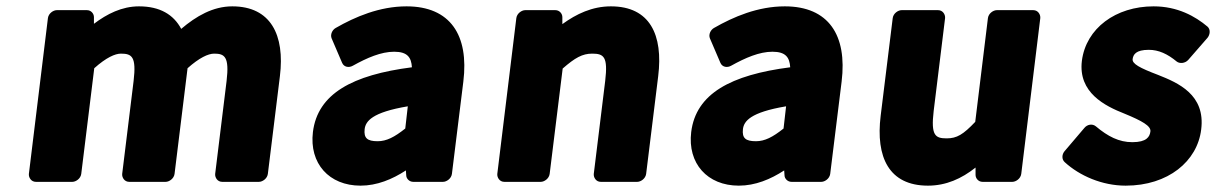

<svg xmlns="http://www.w3.org/2000/svg" viewBox="-20 -548 3847 605"><path d="M71 0C70 11 78 25 93 25H208C219 25 234 15 236 0L277 -333C315 -367 343 -379 361 -379C396 -379 410 -369 401 -293L365 0C364 11 372 25 387 25H502C513 25 528 15 530 0L571 -333C608 -366 636 -379 655 -379C688 -379 703 -369 694 -293L658 0C657 11 665 25 680 25H796C807 25 822 15 824 0L862 -308C878 -438 833 -528 712 -528C651 -528 598 -497 551 -457C527 -502 484 -528 418 -528C364 -528 317 -504 276 -473V-494C276 -505 267 -516 254 -516H159C148 -516 133 -506 131 -491Z M966 -132C954 -33 1017 37 1116 37C1168 37 1216 17 1259 -11L1260 4C1260 15 1270 25 1282 25H1376C1387 25 1402 15 1404 0L1440 -291C1458 -437 1399 -528 1261 -528C1176 -528 1099 -495 1038 -460C1027 -454 1020 -439 1025 -427L1058 -350C1064 -336 1080 -334 1092 -341C1137 -366 1181 -385 1222 -385C1264 -385 1276 -367 1278 -336C1091 -312 981 -253 966 -132ZM1129 -141C1132 -166 1152 -194 1265 -213L1257 -143C1223 -116 1198 -103 1170 -103C1137 -103 1126 -113 1129 -141Z M1547 0C1546 11 1554 25 1569 25H1684C1695 25 1710 15 1712 0L1753 -332C1792 -366 1815 -379 1846 -379C1883 -379 1896 -369 1887 -293L1851 0C1850 11 1858 25 1873 25H1988C1999 25 2014 15 2016 0L2054 -308C2070 -438 2028 -528 1905 -528C1846 -528 1796 -504 1752 -472V-494C1752 -505 1743 -516 1730 -516H1635C1624 -516 1609 -506 1607 -491Z M2158 -132C2146 -33 2209 37 2308 37C2360 37 2408 17 2451 -11L2452 4C2452 15 2462 25 2474 25H2568C2579 25 2594 15 2596 0L2632 -291C2650 -437 2591 -528 2453 -528C2368 -528 2291 -495 2230 -460C2219 -454 2212 -439 2217 -427L2250 -350C2256 -336 2272 -334 2284 -341C2329 -366 2373 -385 2414 -385C2456 -385 2468 -367 2470 -336C2283 -312 2173 -253 2158 -132ZM2321 -141C2324 -166 2344 -194 2457 -213L2449 -143C2415 -116 2390 -103 2362 -103C2329 -103 2318 -113 2321 -141Z M2755 -183C2739 -53 2781 37 2904 37C2961 37 3010 15 3054 -20V3C3054 14 3063 25 3076 25H3170C3181 25 3196 15 3198 0L3258 -491C3259 -502 3251 -516 3236 -516H3121C3110 -516 3095 -506 3093 -491L3053 -164C3015 -124 2995 -112 2963 -112C2927 -112 2913 -121 2922 -198L2958 -491C2959 -502 2951 -516 2936 -516H2821C2810 -516 2795 -506 2793 -491Z M3334 -71C3326 -61 3325 -46 3335 -37C3382 6 3453 37 3527 37C3661 37 3753 -40 3765 -140C3779 -250 3692 -287 3629 -312C3571 -334 3547 -347 3549 -362C3551 -376 3559 -391 3600 -391C3631 -391 3659 -378 3688 -354C3697 -347 3714 -348 3724 -359L3785 -429C3793 -439 3795 -455 3785 -464C3746 -497 3690 -528 3615 -528C3496 -528 3402 -459 3389 -356C3377 -256 3462 -214 3523 -190C3579 -167 3607 -151 3605 -134C3603 -117 3593 -100 3548 -100C3506 -100 3471 -118 3433 -150C3422 -159 3406 -156 3397 -145Z"/></svg>

Font: Falling Sky
Style: BlkObl
Weight: 900
Designer: Paul D. Hunt
Foundry: Adobe Systems Incorporated
Version: Version 1.02